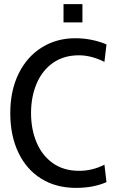

<svg xmlns="http://www.w3.org/2000/svg" viewBox="-20 -900 564 934"><path d="M30 -350Q30 -459 70.5 -541.5Q111 -624 183 -669Q255 -714 346 -714Q426 -714 498 -684L488 -599Q424 -631 364 -631Q290 -631 237.5 -594Q185 -557 158 -493Q131 -429 131 -350Q131 -271 158 -207Q185 -143 237.5 -106Q290 -69 365 -69Q430 -69 488 -99L498 -14Q434 14 350 14Q253 14 181 -30.5Q109 -75 69.5 -157.5Q30 -240 30 -350ZM289 -880H381V-791H289Z"/></svg>

Font: Cabin Condensed
Style: Regular
Weight: 400
Width: 3
Designer: Pablo Impallari
Foundry: Pablo Impallari. http://www.impallari.com Igino Marini. http://www.ikern.com
Version: Version 2.200